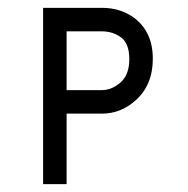

<svg xmlns="http://www.w3.org/2000/svg" viewBox="-20 -470 480 490"><path d="M150 -390V-240H240Q265 -240 287.5 -259.5Q310 -279 310 -319Q310 -359 289 -374.5Q268 -390 240 -390ZM90 -450H240Q288 -450 323 -424Q370 -388 370 -320Q370 -252 325 -213Q288 -180 240 -180H150V0H90Z"/></svg>

Font: SOV_Station
Style: Book
Weight: 400
Version: Version 1.00